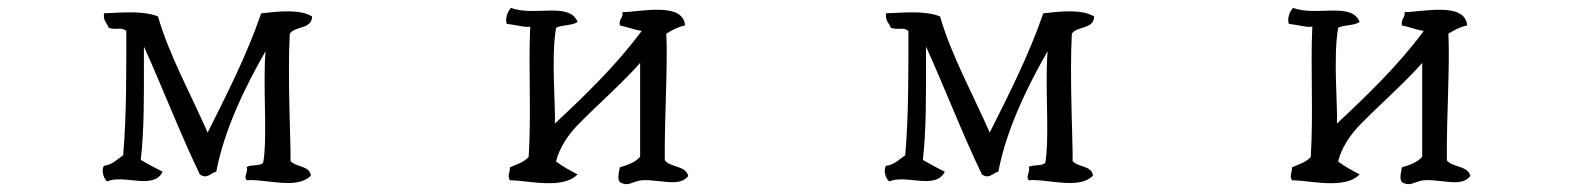

<svg xmlns="http://www.w3.org/2000/svg" viewBox="-20 -509 4040 491"><path d="M778 -467C746 -486 694 -480 648 -475C610 -365 560 -268 511 -170C469 -266 412 -369 384 -467C345 -482 298 -477 246 -475C243 -456 254 -450 258 -438C277 -431 289 -441 303 -430C303 -337 304 -216 295 -112C280 -102 268 -88 246 -85C238 -74 245 -52 254 -45C281 -57 321 -45 352 -46C371 -47 388 -52 396 -70C377 -79 358 -90 340 -100C349 -178 348 -268 348 -345V-390C397 -282 440 -169 491 -63C510 -50 517 -66 533 -70C554 -179 607 -287 659 -378C659 -378 657 -349 657 -334C655 -257 663 -144 653 -93C645 -83 622 -89 611 -82C615 -67 602 -58 611 -48C635 -51 679 -41 717 -41C741 -41 762 -46 775 -60C772 -86 737 -81 723 -97C724 -142 715 -311 721 -423C735 -443 778 -434 778 -467Z M1740 -59C1734 -86 1695 -80 1680 -99C1679 -209 1688 -337 1684 -423C1699 -432 1713 -440 1732 -444C1729 -475 1701 -483 1667 -484C1633 -485 1595 -478 1572 -478C1574 -463 1562 -461 1565 -444C1585 -440 1600 -433 1621 -430C1556 -342 1478 -267 1399 -193C1401 -241 1389 -362 1402 -438C1417 -446 1444 -443 1457 -453C1447 -478 1421 -482 1390 -482C1356 -482 1316 -477 1287 -489C1278 -480 1271 -461 1276 -448C1302 -445 1324 -438 1336 -441C1331 -342 1339 -220 1332 -108C1321 -94 1301 -89 1284 -81C1284 -65 1277 -61 1284 -48C1313 -48 1360 -38 1400 -41C1423 -43 1444 -49 1457 -63C1438 -73 1419 -83 1402 -96C1410 -130 1432 -163 1457 -189C1509 -242 1572 -297 1617 -348V-108C1605 -94 1585 -87 1565 -81C1563 -67 1555 -44 1572 -40C1587 -33 1601 -46 1621 -48C1646 -50 1676 -43 1701 -43C1717 -43 1731 -47 1740 -59Z M2778 -467C2746 -486 2694 -480 2648 -475C2610 -365 2560 -268 2511 -170C2469 -266 2412 -369 2384 -467C2345 -482 2298 -477 2246 -475C2243 -456 2254 -450 2258 -438C2277 -431 2289 -441 2303 -430C2303 -337 2304 -216 2295 -112C2280 -102 2268 -88 2246 -85C2238 -74 2245 -52 2254 -45C2281 -57 2321 -45 2352 -46C2371 -47 2388 -52 2396 -70C2377 -79 2358 -90 2340 -100C2349 -178 2348 -268 2348 -345V-390C2397 -282 2440 -169 2491 -63C2510 -50 2517 -66 2533 -70C2554 -179 2607 -287 2659 -378C2659 -378 2657 -349 2657 -334C2655 -257 2663 -144 2653 -93C2645 -83 2622 -89 2611 -82C2615 -67 2602 -58 2611 -48C2635 -51 2679 -41 2717 -41C2741 -41 2762 -46 2775 -60C2772 -86 2737 -81 2723 -97C2724 -142 2715 -311 2721 -423C2735 -443 2778 -434 2778 -467Z M3740 -59C3734 -86 3695 -80 3680 -99C3679 -209 3688 -337 3684 -423C3699 -432 3713 -440 3732 -444C3729 -475 3701 -483 3667 -484C3633 -485 3595 -478 3572 -478C3574 -463 3562 -461 3565 -444C3585 -440 3600 -433 3621 -430C3556 -342 3478 -267 3399 -193C3401 -241 3389 -362 3402 -438C3417 -446 3444 -443 3457 -453C3447 -478 3421 -482 3390 -482C3356 -482 3316 -477 3287 -489C3278 -480 3271 -461 3276 -448C3302 -445 3324 -438 3336 -441C3331 -342 3339 -220 3332 -108C3321 -94 3301 -89 3284 -81C3284 -65 3277 -61 3284 -48C3313 -48 3360 -38 3400 -41C3423 -43 3444 -49 3457 -63C3438 -73 3419 -83 3402 -96C3410 -130 3432 -163 3457 -189C3509 -242 3572 -297 3617 -348V-108C3605 -94 3585 -87 3565 -81C3563 -67 3555 -44 3572 -40C3587 -33 3601 -46 3621 -48C3646 -50 3676 -43 3701 -43C3717 -43 3731 -47 3740 -59Z"/></svg>

Font: Yuji Syuku Std R
Style: Regular
Weight: 400
Designer: Kataoka Yuji
Foundry: Kinuta Font Factory
Version: Version 3.000;hotconv 1.0.111;makeotfexe 2.5.65597